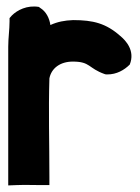

<svg xmlns="http://www.w3.org/2000/svg" viewBox="-20 -550 425 583"><path d="M5 13 31 12C56 11 78 12 105 12H130V-13C130 -114 127 -214 130 -312C136 -343 163 -363 201 -363C255 -363 247 -343 298 -325L302 -324H306C334 -324 357 -337 374 -354C391 -396 362 -427 345 -441C302 -479 263 -489 202 -489C176 -488 155 -484 133 -474C130 -495 120 -515 102 -526L98 -529C62 -535 32 -519 16 -503L9 -495V-485C9 -460 5 -435 5 -408Z"/></svg>

Font: Snowfall
Style: Blk
Weight: 900
Designer: Jasper
Foundry: Cannot Into Space Fonts
Version: Version 0.9